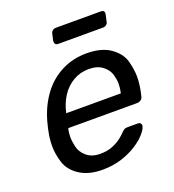

<svg xmlns="http://www.w3.org/2000/svg" viewBox="-129 -792 816 902"><g transform="rotate(-20 279.0 -341.0)"><path d="M231 10Q162 10 117.5 -19Q73 -48 59 -91.5Q45 -135 45 -176Q45 -200 49 -227Q51 -240 55.5 -260.5Q60 -281 64 -294Q84 -365 123.5 -418.5Q163 -472 220 -501Q277 -530 345 -530Q421 -530 465.5 -498Q510 -466 521 -422.5Q532 -379 532 -347Q532 -311 523 -269L519 -252Q517 -241 508.5 -235Q500 -229 490 -229H145Q145 -228 144.5 -225Q144 -222 143 -220Q140 -202 140 -186Q140 -164 146.5 -136Q153 -108 178.5 -86Q204 -64 246 -64Q282 -64 308.5 -75Q335 -86 352 -99.5Q369 -113 376 -121Q388 -133 393.5 -135.5Q399 -138 411 -138H459Q468 -138 472.5 -133.5Q477 -129 477 -122Q477 -120 476 -117Q472 -102 453 -80.5Q434 -59 401 -38Q368 -17 325 -3.5Q282 10 231 10ZM160 -298H433L434 -301Q439 -324 439 -345Q439 -364 432 -390Q425 -416 399 -436.5Q373 -457 330 -457Q287 -457 252 -436.5Q217 -416 194 -381Q171 -346 161 -301ZM219 -639 226 -670Q231 -692 253 -692H476Q498 -692 493 -670L486 -639Q485 -629 477.5 -623Q470 -617 460 -617H237Q217 -617 219 -639Z"/></g></svg>

Font: SVN-Rubik
Style: Italic
Weight: 400
Italic angle: -12°
Designer: Hubert and Fischer
Foundry: Hubert & Fischer
Version: Version 2.101; ttfautohint (v1.8.3)